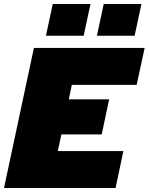

<svg xmlns="http://www.w3.org/2000/svg" viewBox="-34 -937 741 957"><path d="M135 -698H687L647 -514H324L309 -442H510L473 -267H272L254 -184H581L542 0H-14ZM483 -917H671L637 -759H449ZM229 -917H417L383 -759H195Z"/></svg>

Font: Azeret Mono Black
Style: Italic
Weight: 900
Italic angle: -12°
Designer: Martin Vácha
Foundry: Displaay
Version: Version 1.000; Glyphs 3.0.3, build 3074